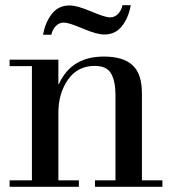

<svg xmlns="http://www.w3.org/2000/svg" viewBox="-20 -720 670 740"><path d="M17 -25H103V-465H17V-490H205V-396H207Q255 -502 380 -502Q455 -502 491 -468.5Q527 -435 527 -361V-25H606V0H346V-25H425V-356Q425 -406 408.5 -436Q392 -466 345 -466Q279 -466 242 -413Q205 -360 205 -285V-25H284V0H17ZM178 -586H146Q154 -633 179.5 -666Q205 -699 248 -699Q277 -699 331 -676Q385 -653 404 -653Q422 -653 435 -666.5Q448 -680 452 -700H484Q476 -653 450.5 -620Q425 -587 382 -587Q353 -587 299 -610Q245 -633 226 -633Q208 -633 195 -619.5Q182 -606 178 -586Z"/></svg>

Font: Justus
Style: Oldstyle
Weight: 500
Version: Version 001.000